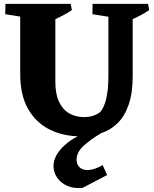

<svg xmlns="http://www.w3.org/2000/svg" viewBox="-20 -682 795 988"><path d="M394 19.5Q306.8 19.5 236.4 -15Q166 -49.5 125 -120.6Q84 -191.8 84 -301V-662H264.8V-261Q264.8 -198 283.8 -157.9Q302.8 -117.8 336.2 -98.6Q369.8 -79.5 412.2 -79.5Q438.2 -79.5 458.5 -86.1Q478.8 -92.8 495.2 -104.8Q516.2 -128.5 527 -175.8Q537.8 -223 537.8 -289.5V-662H662.8V-290Q662.8 -202.8 641.9 -142.9Q621 -83 584.4 -47.5Q547.8 -12 499 3.8Q450.2 19.5 394 19.5ZM145 -587 7 -609 8 -662H148ZM250.8 -577 249.8 -662H343.8L349.8 -630Q328.5 -615.5 303.6 -602.5Q278.8 -589.5 250.8 -577ZM593.5 -587 455.5 -609 456.5 -662H596.5ZM648.8 -577 647.8 -662H741.8L747.8 -630Q726.5 -615.5 701.6 -602.5Q676.8 -589.5 648.8 -577ZM405.5 284.5Q360.2 289.5 326.6 274.6Q293 259.8 274.1 232.2Q255.2 204.8 255.2 172.8Q255.2 118 312.4 65.4Q369.5 12.8 482.2 -21.8L505.8 -0.2Q448.5 33.8 411.2 67.2Q374 100.8 374 140Q374 165.5 390.9 180.2Q407.8 195 438.2 192.6Q468.8 190.2 508.2 167.5L531.2 218.5Z"/></svg>

Font: Eczar
Style: Regular
Weight: 400
Designer: Vaibhav Singh
Foundry: Rosetta Type Foundry
Version: Version 2.000